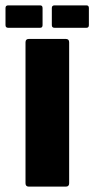

<svg xmlns="http://www.w3.org/2000/svg" viewBox="-74 -695 350 715"><path d="M33.5 0Q21 0 21 -12.5V-537.5Q21 -550 33.5 -550H171Q183.5 -550 183.5 -537.5V-12.5Q183.5 0 171 0ZM-43.5 -591.5Q-53.5 -591.5 -53.5 -601.5V-665Q-53.5 -675 -43.5 -675H75.5Q84.5 -675 84.5 -665V-601.5Q84.5 -591.5 75.5 -591.5ZM129 -591.5Q119 -591.5 119 -601.5V-665Q119 -675 129 -675H248Q257 -675 257 -665V-601.5Q257 -591.5 248 -591.5Z"/></svg>

Font: Jaro 24pt
Style: Regular
Weight: 400
Designer: Agyei Archer, Celine Hurka, Mirko Velimirović
Version: Version 1.000